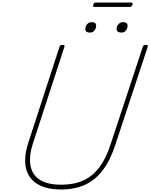

<svg xmlns="http://www.w3.org/2000/svg" viewBox="-20 -1487 1195 1526"><path d="M466 19Q371 19 308.5 -8Q246 -35 214 -84.5Q182 -134 180 -201.5Q178 -269 204 -350L453 -1115Q456 -1123 460.5 -1126.5Q465 -1130 477 -1130Q487 -1130 491 -1126.5Q495 -1123 492 -1115L242 -348Q210 -250 221.5 -175.5Q233 -101 293.5 -60Q354 -19 468 -19Q567 -19 641.5 -52.5Q716 -86 769.5 -157Q823 -228 858 -337L1115 -1115Q1118 -1123 1122.5 -1126.5Q1127 -1130 1139 -1130Q1159 -1130 1154 -1115L897 -337Q858 -216 799 -137Q740 -58 658 -19.5Q576 19 466 19ZM695 -1228Q678 -1228 668 -1234.5Q658 -1241 658 -1256Q658 -1278 672.5 -1294.5Q687 -1311 708 -1311Q725 -1311 734.5 -1304.5Q744 -1298 744 -1283Q744 -1262 731 -1245Q718 -1228 695 -1228ZM945 -1228Q928 -1228 917.5 -1234.5Q907 -1241 907 -1256Q907 -1278 921.5 -1294.5Q936 -1311 958 -1311Q974 -1311 984 -1304.5Q994 -1298 994 -1283Q994 -1262 981 -1245Q968 -1228 945 -1228ZM730 -1432Q722 -1432 720 -1436Q718 -1440 721 -1449Q724 -1458 729 -1462.5Q734 -1467 742 -1467H1024Q1032 -1467 1033.5 -1462.5Q1035 -1458 1033 -1449Q1030 -1441 1025 -1436.5Q1020 -1432 1011 -1432Z"/></svg>

Font: Playwrite CU Thin
Style: Regular
Weight: 250
Designer: Veronika Burian, José Scaglione
Foundry: TypeTogether
Version: Version 1.002